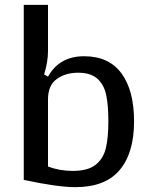

<svg xmlns="http://www.w3.org/2000/svg" viewBox="-20 -760 623 792"><path d="M327 -528Q429 -528 481 -457.5Q533 -387 533 -259Q533 -129 473.5 -58.5Q414 12 291 12Q217 12 78 -18V-740H178V-550Q178 -528 174.5 -506.5Q171 -485 167 -471Q163 -457 162 -453L178 -444Q225 -528 327 -528ZM178 -350V-73Q226 -55 280 -55Q342 -55 374 -80Q406 -105 416.5 -148.5Q427 -192 427 -259Q427 -326 418 -368.5Q409 -411 381.5 -435.5Q354 -460 302 -460Q250 -460 214 -434Q178 -408 178 -350Z"/></svg>

Font: Voces
Style: Regular
Weight: 400
Designer: Ana Paula Megda, Pablo Ugerman
Foundry: Ana Paula Megda, Pablo Ugerman
Version: Version 1.100